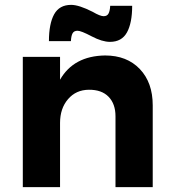

<svg xmlns="http://www.w3.org/2000/svg" viewBox="-20 -773 710 793"><path d="M610.8 -337.9V0H457V-293Q457 -343.8 428.5 -373.3Q399.9 -402.8 346.9 -402.3Q293.9 -401.9 261 -363.5Q228 -325.2 228 -265.1V0H74.2V-538.1H228V-443.8Q284.2 -542 414.1 -543.9Q503.9 -543.9 557.4 -488Q610.8 -432.1 610.8 -337.9ZM434.1 -600.1Q401.9 -600.1 358.4 -623Q314.9 -646 300.3 -646Q285.6 -646 279.8 -635.5Q273.9 -625 272.9 -603H182.1Q182.1 -674.8 203.6 -713.9Q225.1 -752.9 273.9 -752.9Q306.2 -752.9 362.8 -724.1Q393.6 -706.1 408 -706.1Q422.4 -706.1 428.2 -717Q434.1 -728 435.1 -749H525.9Q525.9 -678.2 504.4 -639.2Q482.9 -600.1 434.1 -600.1Z"/></svg>

Font: Montserrat-SemiBold
Style: Regular
Weight: 600
Designer: Julieta Ulanovsky
Foundry: Julieta Ulanovsky
Version: Version 6.001